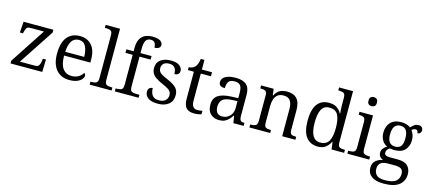

<svg xmlns="http://www.w3.org/2000/svg" viewBox="-67 -1444 5290 2359"><g transform="rotate(15 2577.5 -265.0)"><path d="M45 0V-35L340 -485H169Q132 -485 120 -467.5Q108 -450 99 -410L97 -397H57L67 -536H446V-500L150 -51H344Q379 -51 391.5 -71.5Q404 -92 410 -129L414 -159H453L448 0Z M794 10Q686 10 625.5 -61.5Q565 -133 565 -264Q565 -404 622 -475Q679 -546 784 -546Q879 -546 934 -483.5Q989 -421 989 -303V-264H655Q656 -151 696 -98Q736 -45 807 -45Q860 -45 896.5 -68Q933 -91 950 -122Q958 -118 963 -109.5Q968 -101 968 -89Q968 -69 949 -45.5Q930 -22 891.5 -6Q853 10 794 10ZM898 -312Q897 -396 870 -446.5Q843 -497 783 -497Q723 -497 692 -449Q661 -401 657 -312Z M1051 0V-38H1068Q1105 -38 1126 -50Q1147 -62 1147 -109V-652Q1147 -699 1126 -710.5Q1105 -722 1071 -722H1051V-760H1234V-109Q1234 -62 1255 -50Q1276 -38 1313 -38H1330V0Z M1371 0V-38H1391Q1425 -38 1446 -50Q1467 -62 1467 -111V-491H1375V-536H1467V-587Q1467 -675 1512.5 -722.5Q1558 -770 1642 -770Q1715 -770 1746 -749Q1777 -728 1777 -698Q1777 -672 1756.5 -658.5Q1736 -645 1703 -645Q1703 -676 1689 -702Q1675 -728 1636 -728Q1592 -728 1573 -694.5Q1554 -661 1554 -596V-536H1695V-491H1554V-111Q1554 -62 1574.5 -50Q1595 -38 1630 -38H1674V0Z M1919 10Q1835 10 1794 -20.5Q1753 -51 1753 -98Q1753 -135 1773 -148Q1793 -161 1811 -161Q1811 -105 1836 -69.5Q1861 -34 1922 -34Q1976 -34 2004 -61Q2032 -88 2032 -128Q2032 -151 2022.5 -168.5Q2013 -186 1988 -202Q1963 -218 1917 -238Q1863 -262 1829 -284.5Q1795 -307 1778.5 -335.5Q1762 -364 1762 -406Q1762 -472 1811 -508.5Q1860 -545 1942 -545Q2017 -545 2052 -516Q2087 -487 2087 -451Q2087 -425 2071 -410Q2055 -395 2023 -395Q2023 -502 1932 -502Q1883 -502 1859.5 -479.5Q1836 -457 1836 -421Q1836 -382 1865.5 -359Q1895 -336 1963 -308Q2039 -275 2072.5 -240Q2106 -205 2106 -146Q2106 -71 2055 -30.5Q2004 10 1919 10Z M2383 10Q2313 10 2280 -24.5Q2247 -59 2247 -145V-485H2171V-522Q2192 -522 2213 -530Q2234 -538 2248 -553Q2263 -568 2273 -593Q2283 -618 2289 -659H2335V-536H2464V-485H2335V-142Q2335 -89 2354 -65Q2373 -41 2409 -41Q2427 -41 2442 -43Q2457 -45 2473 -48V-5Q2459 1 2434 5.5Q2409 10 2383 10Z M2698 10Q2634 10 2590.5 -29Q2547 -68 2547 -150Q2547 -229 2603.5 -267Q2660 -305 2775 -309L2858 -312V-373Q2858 -410 2851.5 -438.5Q2845 -467 2824.5 -483.5Q2804 -500 2761 -500Q2703 -500 2684.5 -468.5Q2666 -437 2666 -388Q2628 -388 2608.5 -401.5Q2589 -415 2589 -447Q2589 -494 2637 -520Q2685 -546 2764 -546Q2857 -546 2901.5 -506Q2946 -466 2946 -378V-115Q2946 -69 2958.5 -53.5Q2971 -38 3006 -38H3010V0H2879L2865 -88H2858Q2839 -61 2818.5 -39Q2798 -17 2769.5 -3.5Q2741 10 2698 10ZM2722 -44Q2763 -44 2793.5 -63Q2824 -82 2841 -114Q2858 -146 2858 -185V-274L2792 -271Q2703 -267 2669.5 -235.5Q2636 -204 2636 -146Q2636 -99 2656.5 -71.5Q2677 -44 2722 -44Z M3083 0V-38H3094Q3133 -38 3153.5 -50Q3174 -62 3174 -110V-429Q3174 -475 3154.5 -486.5Q3135 -498 3099 -498H3088V-536H3248L3258 -455H3263Q3293 -511 3332 -528.5Q3371 -546 3420 -546Q3501 -546 3544 -499.5Q3587 -453 3587 -353V-111Q3587 -62 3604.5 -50Q3622 -38 3661 -38H3668V0H3500V-347Q3500 -413 3475 -450.5Q3450 -488 3388 -488Q3340 -488 3312 -464.5Q3284 -441 3272.5 -403Q3261 -365 3261 -322V-107Q3261 -61 3280.5 -49.5Q3300 -38 3339 -38H3347V0Z M3955 10Q3858 10 3805 -58Q3752 -126 3752 -267Q3752 -408 3803 -477Q3854 -546 3952 -546Q4012 -546 4050.5 -521Q4089 -496 4110 -455H4116Q4113 -481 4111.5 -511.5Q4110 -542 4110 -565V-652Q4110 -699 4089.5 -710.5Q4069 -722 4032 -722H4020V-760H4198V-108Q4198 -61 4219 -49.5Q4240 -38 4279 -38H4288V0H4128L4116 -93H4111Q4089 -47 4052 -18.5Q4015 10 3955 10ZM3970 -46Q4048 -46 4079.5 -102Q4111 -158 4111 -267Q4111 -376 4081 -433Q4051 -490 3970 -490Q3901 -490 3871.5 -432Q3842 -374 3842 -266Q3842 -45 3970 -46Z M4464 -640Q4442 -640 4426.5 -653Q4411 -666 4411 -698Q4411 -731 4426.5 -743.5Q4442 -756 4464 -756Q4486 -756 4502 -743.5Q4518 -731 4518 -698Q4518 -666 4502 -653Q4486 -640 4464 -640ZM4329 0V-38H4346Q4383 -38 4404 -49.5Q4425 -61 4425 -107V-428Q4425 -475 4404 -486.5Q4383 -498 4349 -498H4340V-536H4512V-109Q4512 -62 4533 -50Q4554 -38 4591 -38H4608V0Z M4853 240Q4750 240 4698 201Q4646 162 4646 92Q4646 33 4683.5 1.5Q4721 -30 4771 -38Q4749 -47 4731.5 -66.5Q4714 -86 4714 -118Q4714 -148 4732 -171Q4750 -194 4779 -211Q4735 -230 4712 -271.5Q4689 -313 4689 -364Q4689 -448 4735.5 -497Q4782 -546 4875 -546Q4911 -546 4941.5 -535.5Q4972 -525 4989 -511Q5005 -529 5029 -547.5Q5053 -566 5084 -566Q5114 -566 5128 -550.5Q5142 -535 5142 -515Q5142 -495 5131 -480.5Q5120 -466 5094 -466Q5094 -483 5087 -494.5Q5080 -506 5062 -506Q5048 -506 5036.5 -500.5Q5025 -495 5014 -486Q5030 -465 5041.5 -435Q5053 -405 5053 -364Q5053 -289 5009 -240.5Q4965 -192 4875 -192Q4863 -192 4845 -194Q4827 -196 4818 -198Q4800 -188 4787.5 -172Q4775 -156 4775 -133Q4775 -92 4844 -92H4947Q5033 -92 5072.5 -52.5Q5112 -13 5112 54Q5112 140 5048.5 190Q4985 240 4853 240ZM4872 -236Q4923 -236 4946 -267Q4969 -298 4969 -365Q4969 -434 4945.5 -467.5Q4922 -501 4871 -501Q4774 -501 4774 -364Q4774 -236 4872 -236ZM4856 195Q4956 195 4996.5 161.5Q5037 128 5037 71Q5037 23 5010.5 5.5Q4984 -12 4934 -12H4835Q4805 -12 4779 -3.5Q4753 5 4736.5 26.5Q4720 48 4720 88Q4720 134 4749.5 164.5Q4779 195 4856 195Z"/></g></svg>

Font: Noto Serif Hentaigana
Style: Regular
Weight: 400
Designer: Kazuhiro Yamada
Foundry: nipponia
Version: Version 1.000; ttfautohint (v1.8.4.7-5d5b)